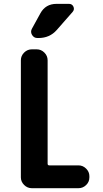

<svg xmlns="http://www.w3.org/2000/svg" viewBox="-20 -990 540 1010"><path d="M277.3 -969.7H342.8Q359.4 -969.7 366.2 -955.1Q373 -940.4 362.3 -927.7L278.3 -832Q241.2 -790 182.6 -790H176.8Q158.2 -790 148.4 -806.6Q138.7 -823.2 148.4 -839.8L192.4 -919.9Q219.7 -969.7 277.3 -969.7ZM392.6 -120.1Q416 -120.1 433.1 -103Q450.2 -85.9 450.2 -63.5V-56.6Q450.2 -33.2 433.1 -16.6Q416 0 392.6 0H147.5Q124 0 106.9 -17.1Q89.8 -34.2 89.8 -56.6V-672.9Q89.8 -696.3 106.9 -713.4Q124 -730.5 147.5 -730.5H172.9Q196.3 -730.5 213.4 -713.4Q230.5 -696.3 230.5 -672.9V-128.9Q230.5 -120.1 239.3 -120.1Z"/></svg>

Font: Rounded Mgen+ 1m bold
Style: Bold
Weight: 700
Designer: [Source Han Sans]
Ryoko NISHIZUKA  (kana & ideographs); Paul D. Hunt (Latin, Greek & Cyrillic); Wenlong ZHANG  (bopomofo
Version: Version 1.059.20150602